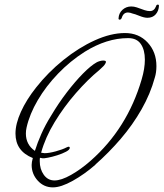

<svg xmlns="http://www.w3.org/2000/svg" viewBox="-20 -738 708 831"><path d="M209 73Q170 73 143.5 44Q117 15 117 -24Q117 -36 122 -54Q47 -84 47 -160Q47 -202 70.5 -254Q94 -306 136 -359Q188 -425 254.5 -478.5Q321 -532 390.5 -563.5Q460 -595 521 -595Q581 -595 619 -554Q657 -513 657 -452Q657 -424 650 -402Q631 -332 592.5 -264.5Q554 -197 502.5 -137Q451 -77 393 -26H394Q346 16 295 44.5Q244 73 209 73ZM216 43Q245 43 287.5 19Q330 -5 372 -42Q531 -182 593 -394Q607 -441 607 -480Q607 -522 589.5 -547.5Q572 -573 535 -573H534Q442 -573 347 -514Q284 -474 231.5 -419.5Q179 -365 143.5 -304.5Q108 -244 95 -186Q92 -173 92 -160Q92 -112 131 -85Q142 -120 159 -158.5Q176 -197 201 -237Q233 -291 269 -338Q305 -385 339 -419.5Q373 -454 398 -468Q403 -471 411.5 -473.5Q420 -476 427 -476Q444 -476 436 -463Q432 -454 410 -435Q360 -394 308.5 -335Q257 -276 216.5 -209.5Q176 -143 158 -77L173 -75Q192 -75 221.5 -83Q251 -91 268 -100Q274 -103 277 -103Q282 -103 282 -98Q282 -90 266 -81.5Q250 -73 228 -66Q206 -59 187.5 -55.5Q169 -52 164 -53L153 -55Q152 -52 152 -41Q152 -6 169.5 18.5Q187 43 216 43ZM498 -653Q493 -653 493 -658Q494 -681 510 -695.5Q526 -710 548 -710Q560 -710 572 -706Q584 -702 606 -694Q618 -690 629 -690Q647 -690 655 -710Q657 -718 663 -718Q668 -718 668 -713Q667 -691 654 -676Q641 -661 618 -661Q604 -661 583 -669.5Q562 -678 555 -679Q542 -684 534 -684Q514 -684 507 -661Q504 -653 498 -653Z"/></svg>

Font: Allison
Style: Regular
Weight: 400
Designer: Robert E. Leuschke
Foundry: Robert E. Leuschke
Version: Version 1.010; ttfautohint (v1.8.3)